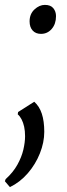

<svg xmlns="http://www.w3.org/2000/svg" viewBox="-50 -521 274 785"><path d="M-9.5 244 -30 220 -27 211.5Q4 183.5 21.2 152.2Q38.5 121 45.5 90.8Q52.5 60.5 52.5 36Q52.5 14.5 48.8 -2.8Q45 -20 38.2 -33Q31.5 -46 22.5 -53.5L24 -63L90 -105Q111 -86.5 121 -56Q131 -25.5 131 18Q131 61 113.2 105.8Q95.5 150.5 63.8 187.2Q32 224 -9.5 244ZM71 -433.5Q71 -464 91 -482.5Q111 -501 133.5 -501Q157 -501 168 -487.5Q179 -474 179 -455Q179 -423 161.5 -402.8Q144 -382.5 117.5 -382.5Q96 -382.5 83.5 -396.2Q71 -410 71 -433.5Z"/></svg>

Font: Merriweather 36pt Light
Style: Italic
Weight: 300
Italic angle: -7.8°
Version: Version 2.101